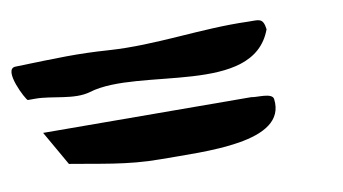

<svg xmlns="http://www.w3.org/2000/svg" viewBox="-64 -637 794 444"><g transform="rotate(-10 333.0 -414.5)"><path d="M25.5 -382.6 71.8 -301.6C138.1 -291 204.9 -275.4 282.2 -275.4C385.7 -275.4 578.6 -262.6 565.2 -366.9C563.2 -382.6 526.2 -377.3 514 -380.4ZM-11 -544.6C-42.2 -543.7 -0.2 -463.6 3.9 -463.6H21.9C60.8 -463.6 110.8 -445.4 148.7 -456.9C270.9 -493.7 522.1 -382 576 -528.9C572.3 -558 561.2 -552.8 536.9 -553.6C425.5 -557.3 319.4 -537 207.3 -544.6C134 -549.6 92.1 -547.6 -11 -544.6Z"/></g></svg>

Font: Rocketfuel
Style: Regular
Weight: 400
Designer: Mew Too
Foundry: Cannot Into Space Fonts.
Version: Version 0.27